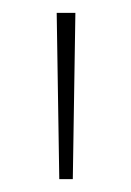

<svg xmlns="http://www.w3.org/2000/svg" viewBox="-20 -734 203 298"><path d="M97 -714 93 -456H72L68 -714Z"/></svg>

Font: Noto Sans Display Thin
Style: Regular
Weight: 250
Designer: Monotype Design Team
Foundry: Monotype Imaging Inc.
Version: Version 1.900